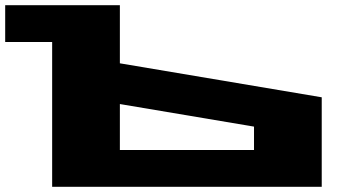

<svg xmlns="http://www.w3.org/2000/svg" viewBox="-20 -720 1320 740"><path d="M0 -558V-700H442V-476L1220 -345V0H181V-558ZM442 -142H959V-232L442 -319Z"/></svg>

Font: Stalinist One
Style: Regular
Weight: 400
Designer: Jovanny Lemonad
Foundry: Alexey Maslov, Jovanny Lemonad
Version: Version 3.004